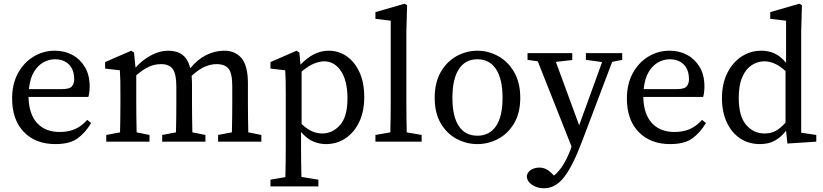

<svg xmlns="http://www.w3.org/2000/svg" viewBox="-20 -760 4415 1030"><path d="M274 -442Q243 -442 213.5 -426Q184 -410 162.5 -375Q141 -340 135 -282H313Q354 -282 366 -297Q378 -312 378 -334Q378 -386 350 -414Q322 -442 274 -442ZM277 13Q171 13 108 -52Q45 -117 45 -232Q45 -309 76 -366.5Q107 -424 159.5 -456Q212 -488 274 -488Q327 -488 369 -465Q411 -442 436 -399.5Q461 -357 461 -296Q461 -279 459 -264.5Q457 -250 454 -240H133Q135 -148 179 -100Q223 -52 300 -52Q347 -52 382.5 -67.5Q418 -83 448 -117L469 -100Q438 -48 396 -17.5Q354 13 277 13Z M550 0V-36L624 -50Q625 -88 625.5 -132Q626 -176 626 -210V-258Q626 -299 625.5 -326Q625 -353 623 -383L544 -392V-427L684 -488L699 -478L707 -397Q742 -437 789 -462.5Q836 -488 882 -488Q929 -488 958.5 -466Q988 -444 1001 -394Q1039 -441 1086 -464.5Q1133 -488 1182 -488Q1243 -488 1276.5 -447Q1310 -406 1310 -313V-210Q1310 -176 1310.5 -132Q1311 -88 1312 -50L1382 -36V0H1150V-36L1224 -50Q1225 -87 1225.5 -131.5Q1226 -176 1226 -210V-297Q1226 -367 1206 -391.5Q1186 -416 1142 -416Q1111 -416 1078.5 -402Q1046 -388 1008 -353Q1009 -342 1009.5 -329.5Q1010 -317 1010 -303V-210Q1010 -176 1010.5 -132Q1011 -88 1012 -50L1082 -36V0H850V-36L924 -50Q925 -87 925.5 -131.5Q926 -176 926 -210V-295Q926 -363 907 -389.5Q888 -416 844 -416Q810 -416 779 -402Q748 -388 711 -356V-210Q711 -177 711.5 -132.5Q712 -88 713 -50L782 -36V0Z M1431 240V204L1511 190Q1512 149 1512.5 108.5Q1513 68 1513 28V-258Q1513 -299 1512.5 -326Q1512 -353 1510 -383L1431 -392V-427L1571 -488L1586 -478L1592 -413Q1663 -488 1743 -488Q1797 -488 1840 -458Q1883 -428 1908.5 -372.5Q1934 -317 1934 -239Q1934 -162 1907 -105.5Q1880 -49 1833.5 -18Q1787 13 1728 13Q1694 13 1660.5 -1Q1627 -15 1595 -52V27Q1595 67 1595.5 107.5Q1596 148 1597 189L1688 204V240ZM1719 -431Q1696 -431 1666 -419.5Q1636 -408 1598 -376V-95Q1626 -68 1653 -56Q1680 -44 1708 -44Q1764 -44 1804 -89Q1844 -134 1844 -231Q1844 -327 1809 -379Q1774 -431 1719 -431Z M1994 0V-36L2074 -50Q2075 -91 2075.5 -130.5Q2076 -170 2076 -210V-649L1994 -659V-695L2150 -740L2164 -732L2160 -589V-210Q2160 -170 2160.5 -130Q2161 -90 2162 -50L2242 -36V0Z M2541 13Q2483 13 2430.5 -14.5Q2378 -42 2345 -97.5Q2312 -153 2312 -235Q2312 -318 2345 -374.5Q2378 -431 2430.5 -459.5Q2483 -488 2541 -488Q2599 -488 2651.5 -459.5Q2704 -431 2737.5 -374.5Q2771 -318 2771 -235Q2771 -153 2737.5 -97.5Q2704 -42 2651.5 -14.5Q2599 13 2541 13ZM2541 -32Q2606 -32 2641 -83.5Q2676 -135 2676 -235Q2676 -336 2641 -389Q2606 -442 2541 -442Q2476 -442 2441.5 -389Q2407 -336 2407 -235Q2407 -135 2441.5 -83.5Q2476 -32 2541 -32Z M3123 -439V-475H3318V-439L3264 -428L3103 -3Q3053 130 3006.5 190Q2960 250 2898 250Q2861 250 2833.5 231Q2806 212 2806 183Q2811 161 2830.5 150Q2850 139 2873 139Q2893 139 2910 147.5Q2927 156 2947 177L2952 182Q2984 155 3006 116.5Q3028 78 3042 38L3046 26L2865 -431L2810 -439V-475H3050V-438L2962 -428L3087 -88L3151 -264L3210 -427Z M3572 -442Q3541 -442 3511.5 -426Q3482 -410 3460.5 -375Q3439 -340 3433 -282H3611Q3652 -282 3664 -297Q3676 -312 3676 -334Q3676 -386 3648 -414Q3620 -442 3572 -442ZM3575 13Q3469 13 3406 -52Q3343 -117 3343 -232Q3343 -309 3374 -366.5Q3405 -424 3457.5 -456Q3510 -488 3572 -488Q3625 -488 3667 -465Q3709 -442 3734 -399.5Q3759 -357 3759 -296Q3759 -279 3757 -264.5Q3755 -250 3752 -240H3431Q3433 -148 3477 -100Q3521 -52 3598 -52Q3645 -52 3680.5 -67.5Q3716 -83 3746 -117L3767 -100Q3736 -48 3694 -17.5Q3652 13 3575 13Z M3943 -235Q3943 -137 3982.5 -90.5Q4022 -44 4082 -44Q4115 -44 4140.5 -57.5Q4166 -71 4194 -102V-379Q4160 -409 4133 -420Q4106 -431 4081 -431Q4044 -431 4012.5 -410.5Q3981 -390 3962 -346.5Q3943 -303 3943 -235ZM4204 10 4197 -59Q4171 -25 4137.5 -6Q4104 13 4057 13Q3996 13 3950 -18Q3904 -49 3878.5 -104.5Q3853 -160 3853 -233Q3853 -310 3881 -367Q3909 -424 3957 -456Q4005 -488 4066 -488Q4101 -488 4133.5 -474Q4166 -460 4197 -423V-649L4112 -659V-695L4268 -740L4282 -732L4278 -589V-48L4359 -36V0Z"/></svg>

Font: Source Serif 4
Style: Regular
Weight: 400
Designer: Frank Grießhammer
Foundry: Adobe
Version: Version 4.005;hotconv 1.1.0;makeotfexe 2.6.0